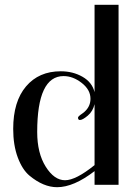

<svg xmlns="http://www.w3.org/2000/svg" viewBox="-20 -770 578 800"><path d="M374 0V-57Q287 10 218 10Q161 10 103 -38Q73 -63 54 -114Q35 -165 35 -233Q35 -347 88.5 -410Q142 -473 233 -473Q284 -473 324 -450Q364 -427 374 -386V-750H474V0ZM135 -220Q135 -132 170.5 -75.5Q206 -19 251 -19Q296 -19 374 -82V-336Q367 -306 345.5 -288Q324 -270 313 -270Q305 -270 305 -280Q305 -285 323 -297Q357 -321 357 -358.5Q357 -396 320.5 -424.5Q284 -453 245 -453Q135 -453 135 -220Z"/></svg>

Font: Spirax
Style: Regular
Weight: 400
Designer: Brenda Gallo (gbrenda1987@gmail.com)
Foundry: Brenda Gallo
Version: Version 1.002